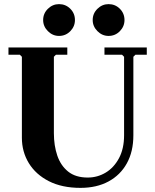

<svg xmlns="http://www.w3.org/2000/svg" viewBox="-20 -900 752 930"><path d="M486 -635V-670H691V-635H636L626 -625V-245Q626 -166 594.5 -109Q563 -52 505.5 -21Q448 10 370 10Q280 10 216.5 -22.5Q153 -55 119.5 -110Q86 -165 86 -233V-625L76 -635H21V-670H306V-635H251L241 -625V-255Q241 -195 257.5 -146.5Q274 -98 310 -69Q346 -40 405 -40Q452 -40 492 -64Q532 -88 556.5 -134Q581 -180 581 -245V-625L571 -635ZM265.9 -726Q235 -726 212 -749.1Q189 -772.1 189 -802.9Q189 -835 212.1 -857.5Q235.1 -880 265.9 -880Q298 -880 320.5 -857.6Q343 -835.1 343 -802.9Q343 -772 320.6 -749Q298.1 -726 265.9 -726ZM505.9 -726Q475 -726 452 -749.1Q429 -772.1 429 -802.9Q429 -835 452.1 -857.5Q475.1 -880 505.9 -880Q538 -880 560.5 -857.6Q583 -835.1 583 -802.9Q583 -772 560.6 -749Q538.1 -726 505.9 -726Z"/></svg>

Font: Brygada 1918
Style: Regular
Weight: 400
Designer: Mateusz Machalski | Borys Kosmynka | Przemek Hoffer
Foundry: NIEPODLEGLA 2018
Version: Version 3.006